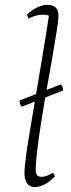

<svg xmlns="http://www.w3.org/2000/svg" viewBox="-20 -753 290 785"><path d="M121 12Q102 12 91 -3Q80 -18 80 -48Q80 -68 86.5 -116Q93 -164 104.5 -231.5Q116 -299 129 -377Q142 -455 155.5 -535.5Q169 -616 180 -689Q170 -693 157 -693Q126 -693 97 -677L90 -693Q111 -713 132.5 -723Q154 -733 172 -733Q198 -733 208.5 -721.5Q219 -710 219 -689Q219 -673 212.5 -630Q206 -587 195.5 -527Q185 -467 173 -400Q161 -333 150.5 -267Q140 -201 133 -146Q126 -91 126 -57Q126 -30 149 -30Q161 -30 172.5 -34.5Q184 -39 197 -47L205 -32Q179 -6 158.5 3Q138 12 121 12ZM60 -342 228.3 -408Q237.9 -401 237.9 -383L69.6 -317Q60 -325 60 -342Z"/></svg>

Font: Petrona ExtraLight
Style: Italic
Weight: 200
Italic angle: -9°
Designer: Ringo R. Seeber
Foundry: Ringo R. Seeber
Version: Version 2.001; ttfautohint (v1.8.3)